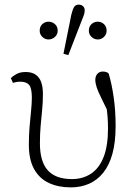

<svg xmlns="http://www.w3.org/2000/svg" viewBox="-20 -799 581 832"><path d="M287 13Q233 13 192 -6Q151 -25 128 -66Q105 -107 105 -172Q105 -211 108 -248Q111 -285 114.5 -317.5Q118 -350 118 -376Q118 -416 106.5 -430.5Q95 -445 68 -445Q59 -445 50.5 -443.5Q42 -442 36 -440L27 -460Q36 -470 52 -478.5Q68 -487 91 -487Q118 -487 134.5 -475.5Q151 -464 158.5 -443Q166 -422 166 -392Q166 -355 162.5 -321Q159 -287 156 -252.5Q153 -218 153 -178Q153 -99 187 -61Q221 -23 292 -23Q339 -23 374.5 -46.5Q410 -70 429 -118.5Q448 -167 448 -242Q448 -269 446 -294.5Q444 -320 440 -353L455 -350L459 -292Q435 -342 420 -372Q405 -402 399 -420.5Q393 -439 393 -453Q393 -469 402 -479Q411 -489 425 -489Q433 -489 440 -487Q447 -485 451 -480Q464 -437 472.5 -378.5Q481 -320 481 -253Q481 -182 467 -132Q453 -82 427 -50Q401 -18 365.5 -2.5Q330 13 287 13ZM190 -628Q175 -628 163.5 -639Q152 -650 152 -666Q152 -684 163.5 -694.5Q175 -705 190 -705Q206 -705 218 -694.5Q230 -684 230 -666Q230 -650 218 -639Q206 -628 190 -628ZM276 -560 255 -566 289 -735Q294 -756 300.5 -767.5Q307 -779 321 -779Q332 -779 339.5 -772.5Q347 -766 347 -754Q347 -747 345 -739Q343 -731 335 -712ZM404 -628Q388 -628 376.5 -639Q365 -650 365 -666Q365 -684 376.5 -694.5Q388 -705 404 -705Q419 -705 430.5 -694.5Q442 -684 442 -666Q442 -650 430.5 -639Q419 -628 404 -628Z"/></svg>

Font: Source Serif 4 18pt Light
Style: Regular
Weight: 300
Designer: Frank Grießhammer
Foundry: Adobe Systems Incorporated
Version: Version 4.004;hotconv 1.0.116;makeotfexe 2.5.65601